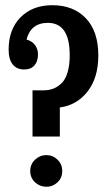

<svg xmlns="http://www.w3.org/2000/svg" viewBox="-20 -709 413 738"><path d="M181.2 -689Q262.2 -689 310.1 -638.7Q357.9 -588.4 357.9 -496.1Q357.9 -410.2 316.7 -357.4Q275.4 -304.7 210 -295.9V-184.1H105V-361.8H147Q167 -361.8 183.3 -367.7Q199.7 -373.5 215.1 -387.5Q230.5 -401.4 239.3 -429.4Q248 -457.5 248 -497.1Q248 -621.1 164.1 -621.1Q98.6 -621.1 82 -557.1Q104 -550.8 115 -535.4Q126 -520 126 -500Q126 -473.1 112.3 -457.5Q98.6 -441.9 73.2 -441.9Q44.4 -441.9 28.8 -461.4Q13.2 -481 13.2 -518.1Q13.2 -596.2 59.1 -642.6Q105 -689 181.2 -689ZM219.2 -51.8Q219.2 -25.4 201.2 -8.3Q183.1 8.8 158.2 8.8Q133.3 8.8 114.7 -8.3Q96.2 -25.4 96.2 -51.8Q96.2 -77.6 114.7 -95.2Q133.3 -112.8 158.2 -112.8Q183.1 -112.8 201.2 -95.2Q219.2 -77.6 219.2 -51.8Z"/></svg>

Font: Margherita Bold
Style: Regular
Weight: 700
Designer: James Puckett
Foundry: Dunwich Type Founders
Version: Version 1.008;hotconv 1.0.109;makeotfexe 2.5.65596